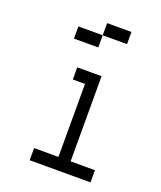

<svg xmlns="http://www.w3.org/2000/svg" viewBox="-139 -839 778 927"><g transform="rotate(20 250.0 -375.0)"><path d="M437.5 0V-62.5H312.5V-500H187.5V-437.5H250Q250 -437.5 250 -62.5H125V0ZM375 -687.5V-750H250V-687.5H125V-625H250V-687.5Z"/></g></svg>

Font: Unifont
Style: Regular
Weight: 500
Version: Version 13.0.05